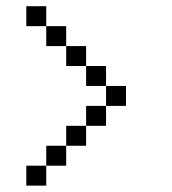

<svg xmlns="http://www.w3.org/2000/svg" viewBox="-20 -582 540 602"><path d="M125 -500H62.5V-562.5H125ZM62.5 -62.5H125V0H62.5ZM125 -125H187.5V-62.5H125ZM125 -500H187.5V-437.5H125ZM187.5 -187.5H250V-125H187.5ZM187.5 -437.5H250V-375H187.5ZM250 -250H312.5V-187.5H250ZM250 -375H312.5V-312.5H250ZM312.5 -312.5H375V-250H312.5Z"/></svg>

Font: ChillBitmapSE 16px
Style: Regular
Weight: 400
Designer: Designed by Warren2060
Foundry: ChillType
Version: Version 1.000